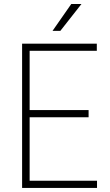

<svg xmlns="http://www.w3.org/2000/svg" viewBox="-20 -926 540 946"><path d="M458 -35.6V0H111.3V-35.6ZM126 -710.9V0H88.9V-710.9ZM416.5 -383.8V-348.1H111.3V-383.8ZM457 -710.9V-675.8H111.3V-710.9ZM238.8 -773.9 331.1 -906.2H381.3L277.3 -773.9Z"/></svg>

Font: Roboto Condensed ExtraLight
Style: Regular
Weight: 250
Designer: Christian Robertson
Foundry: Google
Version: Version 3.008; 2023